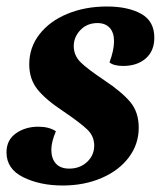

<svg xmlns="http://www.w3.org/2000/svg" viewBox="-34 -550 495 591"><path d="M163 -206Q108 -242 82 -274Q56 -306 56 -352Q56 -404 87.5 -444.5Q119 -485 173.5 -507.5Q228 -530 295 -530Q360 -530 400.5 -507.5Q441 -485 441 -434Q441 -393 414.5 -370Q388 -347 345 -347Q316 -347 303 -358Q317 -395 317 -423Q317 -450 303.5 -464.5Q290 -479 266 -479Q234 -479 213.5 -457.5Q193 -436 193 -408Q193 -379 214.5 -358Q236 -337 287 -303Q341 -267 367 -236Q393 -205 393 -157Q393 -106 362.5 -65.5Q332 -25 278.5 -2Q225 21 159 21Q89 21 37.5 -4.5Q-14 -30 -14 -81Q-14 -119 15 -139.5Q44 -160 84 -160Q117 -160 138 -146Q124 -113 124 -89Q124 -62 138 -46.5Q152 -31 179 -31Q212 -31 234 -51.5Q256 -72 256 -102Q256 -131 234.5 -151.5Q213 -172 163 -206Z"/></svg>

Font: Sansita
Style: Bold Italic
Weight: 700
Italic angle: -11°
Designer: Pablo Cosgaya
Foundry: Omnibus-Type
Version: Version 1.006